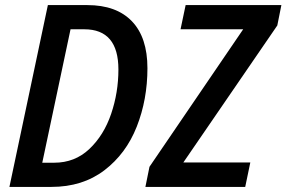

<svg xmlns="http://www.w3.org/2000/svg" viewBox="-20 -734 1125 754"><path d="M168 -714H323Q437 -714 498 -650.5Q559 -587 559 -466Q559 -343 517 -236.5Q475 -130 389.5 -65Q304 0 182 0H17ZM193 -95Q274 -95 331 -149Q388 -203 416.5 -287Q445 -371 445 -461Q445 -619 311 -619H257L146 -95ZM567 -79 935 -619H689L709 -714H1085L1069 -634L700 -96H963L943 0H551Z"/></svg>

Font: Noto Sans UI NarrowMedium
Style: Italic
Weight: 500
Width: 4
Italic angle: -12°
Designer: Monotype Design Team
Foundry: Monotype Imaging Inc.
Version: Version 1.001